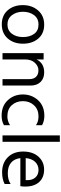

<svg xmlns="http://www.w3.org/2000/svg" viewBox="785 -1532 758 2368"><g transform="rotate(90 1164.0 -348.0)"><path d="M283 -444Q207 -444 166 -388Q125 -332 125 -252Q125 -172 167 -116.5Q209 -61 282 -61Q355 -61 396 -115.5Q437 -170 437 -252.5Q437 -335 398 -389.5Q359 -444 283 -444ZM284 -514Q394 -514 456.5 -440Q519 -366 519 -252.5Q519 -139 455 -65Q391 9 280.5 9Q170 9 106.5 -64.5Q43 -138 43 -250.5Q43 -363 108.5 -438.5Q174 -514 284 -514Z M1035 0H956V-328Q956 -384 927.5 -413.5Q899 -443 847.5 -443Q796 -443 754.5 -399Q713 -355 713 -277V0H635V-507H713V-419Q758 -514 873 -514Q947 -514 991 -469Q1035 -424 1035 -349Z M1406 11Q1286 11 1215.5 -65.5Q1145 -142 1145 -251Q1145 -360 1215.5 -438Q1286 -516 1408 -516Q1473 -516 1524 -488V-413Q1478 -444 1416 -444Q1330 -444 1278.5 -388.5Q1227 -333 1227.5 -251Q1228 -169 1277 -114.5Q1326 -60 1416 -60Q1474 -60 1524 -93V-18Q1476 11 1406 11Z M1729 0H1650V-707H1729Z M1930 -286H2202V-306Q2202 -369 2168 -406.5Q2134 -444 2075.5 -444Q2017 -444 1977 -403Q1937 -362 1930 -286ZM2105 5Q1990 5 1919.5 -65.5Q1849 -136 1849 -254.5Q1849 -373 1912 -443Q1975 -513 2072 -513Q2169 -513 2225 -452Q2281 -391 2281 -279Q2281 -247 2276 -220H1930Q1939 -145 1987 -105Q2035 -65 2116.5 -65Q2198 -65 2249 -100V-26Q2190 5 2105 5Z"/></g></svg>

Font: Hind Kochi
Style: Regular
Weight: 400
Designer: Dhruvi Tolia
Foundry: Indian Type Foundry
Version: Version 0.702;PS 1.0;hotconv 1.0.81;makeotf.lib2.5.63406